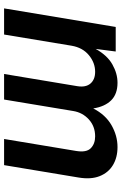

<svg xmlns="http://www.w3.org/2000/svg" viewBox="152 -747 595 939"><g transform="rotate(90 449.5 -277.5)"><path d="M21 0 111.8 -545.9H231.9L219.2 -447.8Q250.5 -504.4 294.9 -529.5Q339.4 -554.7 384.8 -554.7Q439.9 -554.7 470.7 -523.7Q501.5 -492.7 510.3 -436Q541.5 -496.6 592.8 -525.6Q644 -554.7 699.2 -554.7Q750.5 -554.7 787.6 -532.2Q824.7 -509.8 841.6 -467Q858.4 -424.3 848.1 -363.8L787.6 0H659.7L718.3 -352.5Q726.6 -402.8 704.8 -424.1Q683.1 -445.3 647 -445.3Q598.1 -445.3 564.2 -414.6Q530.3 -383.8 522.9 -337.9L466.8 0H341.8L401.4 -357.9Q408.2 -399.9 388.4 -422.6Q368.7 -445.3 331.1 -445.3Q287.1 -445.3 250 -414.8Q212.9 -384.3 203.6 -330.1L148.9 0Z"/></g></svg>

Font: Inter Semi Bold
Style: Italic
Weight: 600
Italic angle: -9.39999°
Designer: Rasmus Andersson
Foundry: rsms
Version: Version 4.000;git-3c8e0fc